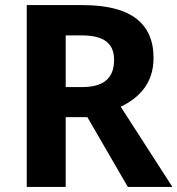

<svg xmlns="http://www.w3.org/2000/svg" viewBox="-20 -734 697 754"><path d="M304 -714H85V0H238V-274H323L482 0H657L454 -315C528 -350 583 -409 583 -506C583 -644 492 -714 304 -714ZM301 -595C389 -595 428 -563 428 -499C428 -423 383 -392 301 -392H238V-595Z"/></svg>

Font: Noto Sans Canadian Aboriginal
Style: Bold
Weight: 700
Designer: Monotype Design Team, Typotheque's Kevin King
Foundry: Monotype Imaging Inc.
Version: Version 2.004